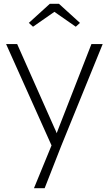

<svg xmlns="http://www.w3.org/2000/svg" viewBox="-20 -756 569 1006"><path d="M158 230 250 6 12 -525H70L265 -86Q269 -78 272 -71Q275 -64 277 -58Q283 -74 290 -92L459 -525H518L301 8L214 230ZM153 -616 131 -636 241 -736H289L399 -636L377 -616L265 -694Z"/></svg>

Font: Readex Pro ExtraLight
Style: Regular
Weight: 200
Designer: Bonnie Shaver-Troup, Thomas Jockin
Foundry: Lexend
Version: Version 1.203; ttfautohint (v1.8.3)